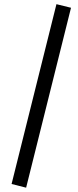

<svg xmlns="http://www.w3.org/2000/svg" viewBox="-20 -745 373 915"><path d="M104.5 149.4 35.2 131.8 249 -725.1 318.4 -708Z"/></svg>

Font: Elstob 6pt SemiBold
Style: Regular
Weight: 600
Designer: Peter S. Baker
Version: Version 1.015